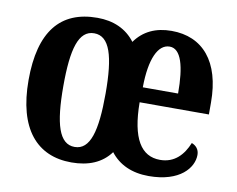

<svg xmlns="http://www.w3.org/2000/svg" viewBox="-66 -634 900 729"><g transform="rotate(10 384.0 -269.0)"><path d="M251 10C317 10 368 -11 401 -56C434 -13 484 10 549 10C670 10 718 -52 718 -101C718 -123 705 -136 689 -142C670 -95 637 -58 581 -58C508 -58 468 -120 467 -260H734V-306C734 -464 660 -548 540 -548C479 -548 432 -526 400 -481C366 -526 316 -548 254 -548C111 -548 37 -457 37 -270C37 -82 118 10 251 10ZM605 -318H469C470 -428 498 -488 543 -488C587 -488 605 -423 605 -318ZM253 -50C193 -50 171 -125 171 -270C171 -414 192 -488 252 -488C312 -488 334 -414 334 -270C334 -125 313 -50 253 -50Z"/></g></svg>

Font: Noto Serif Sinhala ExtraCondensed
Style: Bold
Weight: 700
Width: 2
Designer: Jelle Bosma - Monotype Design Team
Foundry: Monotype Imaging Inc.
Version: Version 2.007